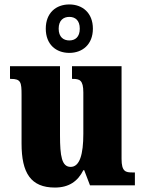

<svg xmlns="http://www.w3.org/2000/svg" viewBox="-20 -834 651 864"><path d="M292 -596C351 -596 398 -634 398 -705C398 -776 351 -814 292 -814C232 -814 186 -776 186 -705C186 -634 232 -596 292 -596ZM292 -652C266 -652 244 -667 244 -705C244 -743 266 -758 292 -758C318 -758 339 -743 339 -705C339 -667 318 -652 292 -652ZM227 10C290 10 330 -18 355 -68H359L385 0H587V-58H576C546 -58 527 -61 527 -119V-536H304V-479H307C338 -479 355 -474 355 -418V-232C355 -140 339 -83 298 -83C258 -83 250 -131 250 -226V-536H25V-479H29C74 -479 77 -464 77 -407V-188C77 -55 119 10 227 10Z"/></svg>

Font: Noto Serif Ethiopic Condensed Black
Style: Regular
Weight: 900
Width: 3
Designer: Monotype Design Team
Foundry: Monotype Imaging Inc.
Version: Version 2.102